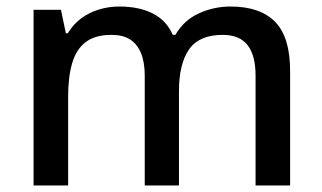

<svg xmlns="http://www.w3.org/2000/svg" viewBox="-20 -569 989 589"><path d="M687 -549Q778 -549 824 -502Q870 -455 870 -351V0H764V-337Q764 -399 739.5 -430.5Q715 -462 663 -462Q591 -462 560 -417.5Q529 -373 529 -289V0H424V-337Q424 -378 412.5 -406Q401 -434 379 -448Q357 -462 322 -462Q272 -462 243 -440Q214 -418 201.5 -375.5Q189 -333 189 -272V0H83V-539H167L182 -467H188Q205 -495 229.5 -513Q254 -531 284 -540Q314 -549 346 -549Q407 -549 449 -527.5Q491 -506 510 -462H518Q544 -507 590 -528Q636 -549 687 -549Z"/></svg>

Font: Noto Sans Armenian Medium
Style: Regular
Weight: 500
Designer: Monotype Design Team
Foundry: Monotype Imaging Inc.
Version: Version 2.007